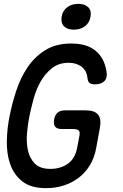

<svg xmlns="http://www.w3.org/2000/svg" viewBox="-20 -967 640 997"><path d="M393 -265Q396 -285 387 -291Q378 -297 358 -297H301Q276 -297 266.5 -309Q257 -321 261 -346Q265 -370 279 -382Q293 -394 318 -394H425Q471 -394 489 -372Q507 -350 499 -305L480 -201Q471 -149 447 -109.5Q423 -70 388 -43.5Q353 -17 310 -3.5Q267 10 220 10Q140 10 96 -25Q52 -60 33 -114.5Q14 -169 15.5 -235.5Q17 -302 30 -365Q43 -431 65 -497.5Q87 -564 123.5 -618Q160 -672 215 -706.5Q270 -741 350 -741Q390 -741 421 -732Q452 -723 475 -704.5Q498 -686 512.5 -659.5Q527 -633 533 -596Q539 -564 522.5 -546.5Q506 -529 473 -529Q455 -529 445.5 -536Q436 -543 434 -563Q430 -600 403.5 -620.5Q377 -641 336 -641Q284 -641 248 -611.5Q212 -582 189 -540Q166 -498 153.5 -450.5Q141 -403 133 -365Q125 -326 120.5 -278Q116 -230 124.5 -188.5Q133 -147 160 -118.5Q187 -90 242 -90Q294 -90 332.5 -117Q371 -144 381 -202ZM363 -813Q329 -813 312 -831Q295 -849 300 -880Q305 -911 328.5 -929Q352 -947 387 -947Q421 -947 438.5 -929Q456 -911 450 -880Q445 -849 421.5 -831Q398 -813 363 -813Z"/></svg>

Font: Maple Mono Medium
Style: Italic
Weight: 500
Italic angle: -10°
Monospace: yes
Designer: subframe7536
Version: Version 7.000